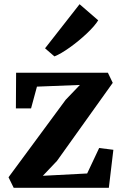

<svg xmlns="http://www.w3.org/2000/svg" viewBox="-20 -892 580 912"><path d="M292 -418 359.5 -488.5 155.5 -480.5 127.5 -377H55.5L56.5 -546.5H492.5L515.5 -498.5L250.5 -127.5L183.5 -57L394 -68L451 -189L518.5 -180.5L497 0H45L20.5 -50ZM238 -624.5 194 -662.5 358 -872 446.5 -795.5Q430 -768.5 391.8 -732.5Q353.5 -696.5 311 -666.2Q268.5 -636 239.5 -624.5Z"/></svg>

Font: Merriweather Text
Style: Bold
Weight: 700
Designer: Eben Sorkin
Foundry: Eben Sorkin
Version: Version 2.100